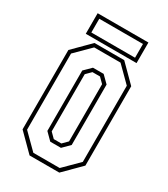

<svg xmlns="http://www.w3.org/2000/svg" viewBox="-206 -941 904 1035"><g transform="rotate(30 245.5 -424.0)"><path d="M153 0 50 -103V-597L153 -700H338L441 -597V-103L338 0ZM163.5 -22.5H327.5L419 -113.5V-587.5L327.5 -678.5H163.5L72 -587.5V-113.5ZM212.5 -120 170 -162.5V-538.5L212.5 -580.5H279L321.5 -538.5V-162.5L279 -120ZM222 -141.5H269L299.5 -172V-528L269 -558.5H222L191.5 -528V-172ZM87.5 -719.5V-847.5H403.5V-719.5ZM110 -740.5H382V-826H110Z"/></g></svg>

Font: Tourney Condensed ExtraLight
Style: Regular
Weight: 200
Width: 3
Designer: Tyler Finck
Foundry: Etcetera Type Co
Version: Version 1.010; ttfautohint (v1.8.3)